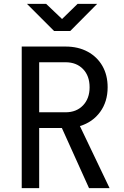

<svg xmlns="http://www.w3.org/2000/svg" viewBox="-20 -970 640 990"><path d="M92 0V-730H318Q383 -730 432 -703.5Q481 -677 508 -630Q535 -583 535 -520Q535 -446 496.5 -393Q458 -340 392 -320L545 0H439L299 -310H182V0ZM182 -391H318Q374 -391 408 -426.5Q442 -462 442 -520Q442 -579 408 -614Q374 -649 318 -649H182ZM259 -810 119 -950H218L300 -872L380 -950H481L342 -810Z"/></svg>

Font: JetBrains Mono Zero
Style: Regular-Zero
Weight: 400
Designer: Philipp Nurullin, Konstantin Bulenkov
Foundry: JetBrains
Version: Version 2.211